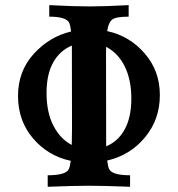

<svg xmlns="http://www.w3.org/2000/svg" viewBox="-20 -713 679 733"><path d="M253.9 -159.7Q254.9 -186.5 254.9 -220.7Q254.9 -508.8 254.4 -539.1Q208.5 -520 183.1 -474.6Q157.7 -429.2 157.7 -358.4Q157.7 -283.2 184.3 -232.4Q210.9 -181.6 253.9 -159.7ZM385.3 -154.3Q431.2 -173.3 456.3 -219.5Q481.4 -265.6 481.4 -336.9Q481.4 -407.2 456.8 -458.3Q432.1 -509.3 385.3 -534.2L384.8 -509.3Q384.8 -199.2 385.3 -154.3ZM476.6 0Q372.6 -3.9 319.3 -3.9Q268.1 -3.9 162.1 0V-43.9Q231.4 -43.9 242.7 -67.4Q247.1 -76.2 250 -99.1Q163.6 -117.2 106.2 -184.6Q48.8 -252 48.8 -346.7Q48.8 -440.9 108.6 -507.1Q168.5 -573.2 251.5 -592.8Q248.5 -617.7 243.7 -627Q231.4 -649.4 168 -649.4V-693.4Q261.7 -688.5 322.3 -688.5Q381.8 -688.5 471.2 -693.4V-649.4Q420.9 -649.4 407.2 -637.5Q393.6 -625.5 389.2 -594.2Q474.1 -576.2 532.2 -509.3Q590.3 -442.4 590.3 -350.1Q590.3 -256.8 533.4 -188.5Q476.6 -120.1 389.2 -100.1Q392.1 -76.2 397 -66.9Q409.2 -43.9 476.6 -43.9Z"/></svg>

Font: Kelvinch
Style: Bold
Weight: 700
Designer: Paul James Miller
Foundry: High-Logic / Made with FontCreator
Version: Version 3.501;March 28, 2021;FontCreator 13.0.0.2683 64-bit